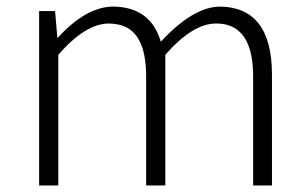

<svg xmlns="http://www.w3.org/2000/svg" viewBox="-20 -567 943 587"><path d="M99.6 0V-533.2H148.4L155.3 -452.1H157.2Q243.2 -545.9 325.2 -546.9Q440.4 -545.9 471.7 -439.5Q570.3 -545.9 652.3 -546.9Q810.5 -544.9 811.5 -340.8V0H753.9V-333Q753.9 -481.4 659.2 -494.1Q648.4 -495.1 638.7 -495.1Q568.4 -494.1 485.4 -399.4V0H426.8V-333Q426.8 -475.6 340.8 -492.2Q327.1 -495.1 311.5 -495.1Q240.2 -494.1 158.2 -399.4V0Z"/></svg>

Font: Taipei Sans TC Beta Light
Style: Regular
Weight: 300
Designer: JT Foundry
Foundry: JT Foundry
Version: Version 1.000